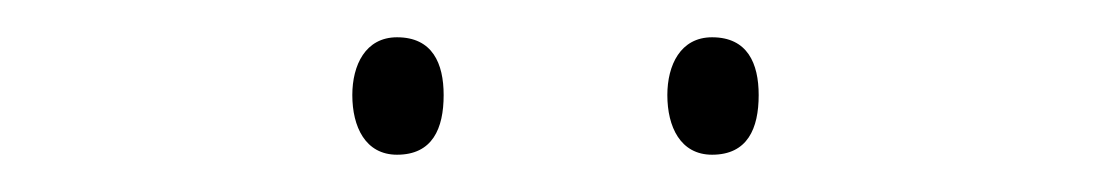

<svg xmlns="http://www.w3.org/2000/svg" viewBox="-20 -724 598 103"><path d="M169 -673C169 -656 176 -641 193 -641C212 -641 218 -655 218 -673C218 -690 212 -704 193 -704C176 -704 169 -689 169 -673ZM338 -673C338 -656 345 -641 362 -641C381 -641 387 -655 387 -673C387 -690 381 -704 362 -704C345 -704 338 -689 338 -673Z"/></svg>

Font: Noto Sans Hebrew SemiCondensed Thin
Style: Regular
Weight: 100
Width: 4
Designer: Monotype Design Team
Foundry: Monotype Imaging Inc.
Version: Version 2.004